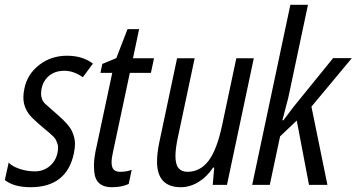

<svg xmlns="http://www.w3.org/2000/svg" viewBox="-39 -780 1504 810"><path d="M169.9 -78.6Q203.6 -106.4 206.1 -155.3Q206.5 -165.5 202.9 -174.8Q199.2 -184.1 197 -189.5Q194.8 -194.8 186.5 -203.6Q174.8 -215.3 149.2 -236.3Q123.5 -257.3 98.6 -281.2Q59.6 -318.8 59.6 -369.1Q59.6 -386.7 64 -406.7Q76.2 -467.3 126.5 -506.1Q176.8 -544.9 243.2 -544.9Q309.6 -544.9 353 -511.7L310.5 -454.1Q272 -481.4 232.9 -481.4Q193.8 -481.4 168.7 -460.9Q143.6 -440.4 136.7 -407.2Q134.3 -395.5 134.3 -385.3Q134.3 -357.9 151.9 -341.8L205.6 -294.4Q251.5 -254.4 264.2 -227.5Q277.3 -199.7 277.3 -172.9Q277.3 -154.8 272.5 -132.3Q242.2 9.8 89.8 9.8Q19.5 9.8 -18.6 -20.5L-2.4 -94.2Q10.7 -79.1 42.2 -68.1Q73.7 -57.1 108.6 -57.1Q143.6 -57.1 169.9 -78.6Z M437 -135.3Q431.6 -111.3 431.6 -96.7Q431.6 -82 435.1 -73.7Q442.4 -55.2 468.5 -55.2Q494.6 -55.2 516.6 -63.5L503.9 -3.9Q475.6 9.8 432.6 9.8Q376 9.8 362.3 -35.2Q357.4 -52.7 357.4 -84Q357.4 -115.2 370.1 -169.9L434.6 -472.7H384.8L392.6 -510.3L451.7 -534.7L499 -657.2H547.9L522 -534.2H610.8L597.7 -472.7H508.8Z M724.1 9.8Q623.5 9.8 623.5 -98.6Q623.5 -135.7 634.3 -185.5L708 -534.2H782.2L710.4 -195.8Q701.2 -151.9 701.2 -121.6Q701.2 -86.4 714.1 -70.8Q727.1 -55.2 752 -55.2Q805.7 -55.2 841.1 -102.1Q876.5 -148.9 898.4 -253.4L958 -534.2H1031.7L918.5 0H858.4Q859.9 -23.4 864.7 -72.8H859.9Q834 -33.7 798.1 -12Q762.2 9.8 724.1 9.8Z M1177.2 -367.7 1152.3 -272.5H1156.7L1199.7 -329.6L1366.2 -534.7H1445.3L1274.9 -330.1L1342.3 0H1264.6L1212.9 -271.5L1142.6 -204.6L1099.1 0H1024.9L1186 -759.8H1260.3Z"/></svg>

Font: Open Sans Hebrew Condensed
Style: Italic
Weight: 400
Width: 3
Italic angle: -12°
Foundry: Ascender Corporation, Yanek Iontef
Version: Version 2.001;PS 002.001;hotconv 1.0.70;makeotf.lib2.5.58329